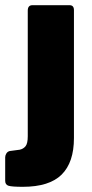

<svg xmlns="http://www.w3.org/2000/svg" viewBox="-58 -550 353 740"><path d="M227 -18Q227 76 179.5 123Q132 170 30 170Q-12 170 -25 166Q-38 162 -38 147V56Q-38 49 -33.5 41.5Q-29 34 -20 32L18 27Q32 24 40.5 13.5Q49 3 49 -25V-509Q49 -530 67 -530H210Q227 -530 227 -511V-18Z"/></svg>

Font: Libre Franklin ExtraBold
Style: Regular
Weight: 800
Designer: Pablo Impallari, Rodrigo Fuenzalida, Nhung Nguyen
Foundry: Impallari Type
Version: Version 3.000